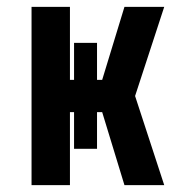

<svg xmlns="http://www.w3.org/2000/svg" viewBox="-20 -540 540 560"><path d="M72 0V-520H184V-307H196V-415H263V-307H278L343 -520H459L374 -260L459 0H343L278 -213H263V-106H196V-213H184V0Z"/></svg>

Font: Iosevka SS18 Heavy
Style: Regular
Weight: 900
Monospace: yes
Designer: Belleve Invis
Foundry: Belleve Invis
Version: Version 25.1.1; ttfautohint (v1.8.4)